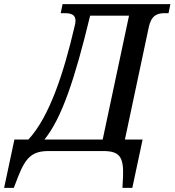

<svg xmlns="http://www.w3.org/2000/svg" viewBox="-105 -734 848 933"><path d="M-85 179H-38L-16 122C21 28 54 0 132 0H397C477 0 496 30 493 122L490 179H538L588 -56H502L618 -602C630 -659 659 -670 695 -670H714L723 -714H199L190 -670H207C239 -670 262 -664 262 -633C262 -625 260 -615 257 -604C205 -381 136 -167 33 -56H-35ZM111 -56C195 -159 259 -351 333 -658H522L394 -56Z"/></svg>

Font: Noto Serif Condensed Medium
Style: Italic
Weight: 500
Width: 3
Italic angle: -12°
Designer: Monotype Design Team
Foundry: Monotype Imaging Inc.
Version: Version 2.013